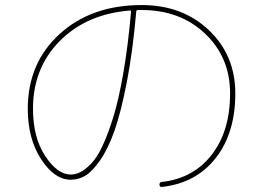

<svg xmlns="http://www.w3.org/2000/svg" viewBox="-20 -730 1040 759"><path d="M494.1 -688.5Q322.3 -674.8 216.3 -567.9Q110.4 -460.9 110.4 -299.8Q110.4 -186.5 158.7 -113.3Q207 -40 259.8 -40Q278.3 -40 297.4 -49.3Q316.4 -58.6 339.8 -82.5Q363.3 -106.4 385.3 -153.3Q407.2 -200.2 428.2 -268.1Q449.2 -335.9 467.8 -442.9Q486.3 -549.8 498 -683.6Q498 -688.5 494.1 -688.5ZM259.8 -19.5Q195.3 -19.5 142.6 -100.6Q89.8 -181.6 89.8 -299.8Q89.8 -480.5 215.3 -595.2Q340.8 -710 540 -710Q701.2 -710 805.7 -610.8Q910.2 -511.7 910.2 -360.4Q910.2 -204.1 833 -105.5Q755.9 -6.8 622.1 8.8Q610.4 10.7 610.4 0Q610.4 -9.8 619.1 -10.7Q744.1 -24.4 816.9 -118.2Q889.6 -211.9 889.6 -360.4Q889.6 -502.9 791 -596.7Q692.4 -690.4 540 -690.4H524.4Q519.5 -690.4 518.6 -684.6Q504.9 -526.4 481.4 -405.8Q458 -285.2 432.6 -213.4Q407.2 -141.6 376 -96.7Q344.7 -51.8 317.4 -35.6Q290 -19.5 259.8 -19.5Z"/></svg>

Font: Rounded-X Mgen+ 1mn thin
Style: Regular
Weight: 100
Designer: [Source Han Sans]
Ryoko NISHIZUKA  (kana & ideographs); Paul D. Hunt (Latin, Greek & Cyrillic); Wenlong ZHANG  (bopomofo
Version: Version 1.059.20150602